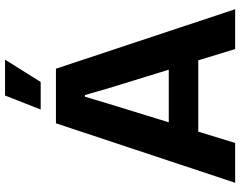

<svg xmlns="http://www.w3.org/2000/svg" viewBox="-118 -858 976 781"><g transform="rotate(-90 370.5 -468.0)"><path d="M17 0 259 -729H481L723 0H561L515 -150H225L179 0ZM315 -791 372 -936H518L427 -791ZM263 -270H477L401 -517L374 -611H367L339 -517Z"/></g></svg>

Font: Mona Sans
Style: Bold
Weight: 700
Designer: Deni Anggara
Foundry: GitHub
Version: Version 2.000;Glyphs 3.2.3 (3260)